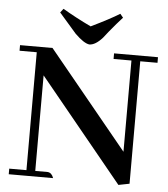

<svg xmlns="http://www.w3.org/2000/svg" viewBox="-54 -816 759 868"><g transform="rotate(5 325.5 -381.5)"><path d="M444.3 -560.5H525.4V-146.5L165 -585.9H17.6V-560.5H95.7V-25.4H17.6V0H218.8Q210.9 -23.4 192.4 -25.4H135.7V-459L515.6 4.9L565.4 -4.9V-560.5H643.6V-585.9H444.3ZM329.1 -616.2Q356.4 -616.2 388.7 -652.3Q395.5 -661.1 411.1 -680.7Q446.3 -723.6 470.7 -750L457 -766.6Q413.1 -739.3 328.1 -698.2Q258.8 -731.4 199.2 -766.6L185.5 -749Q197.3 -736.3 263.7 -659.2Q304.7 -619.1 329.1 -616.2Z"/></g></svg>

Font: Abhaya Libre SemiBold
Style: Regular
Weight: 600
Designer: Pushpananda Ekanayake, Sol Matas, Pathum Egodawatta
Foundry: Mooniak
Version: Version 1.050 ; ttfautohint (v1.6)